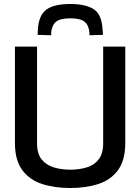

<svg xmlns="http://www.w3.org/2000/svg" viewBox="-20 -934 705 964"><path d="M55 -216V-700H166V-215Q166 -161 190 -132.5Q214 -104 252 -93Q290 -82 333 -82Q376 -82 414 -93Q452 -104 475 -133Q498 -162 498 -215V-700H609V-216Q609 -130 573 -80.5Q537 -31 474.5 -10.5Q412 10 332 10Q253 10 190.5 -10.5Q128 -31 91.5 -80.5Q55 -130 55 -216ZM333 -914Q410 -914 451 -887.5Q492 -861 495 -783Q496 -777 496.5 -771Q497 -765 497 -759L429 -757Q429 -761 429 -764Q429 -767 429 -770Q426 -807 405 -824.5Q384 -842 333 -842Q282 -842 261 -824.5Q240 -807 237 -770Q237 -762 237 -757L169 -759Q169 -765 169.5 -771.5Q170 -778 170 -784Q174 -857 212.5 -885.5Q251 -914 333 -914Z"/></svg>

Font: Georama Medium
Style: Regular
Weight: 500
Designer: Jean-Baptiste Levee
Foundry: Production Type
Version: Version 1.000